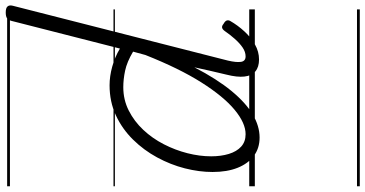

<svg xmlns="http://www.w3.org/2000/svg" viewBox="-330 -600 1305 686"><g transform="rotate(-90 323.0 -257.5)"><path d="M174 17Q136 17 108.5 -3.5Q81 -24 66 -61.5Q51 -99 51 -151Q51 -199 64 -250Q77 -301 103 -349Q129 -397 167 -435.5Q205 -474 253.5 -496.5Q302 -519 361 -519Q393 -519 427.5 -509.5Q462 -500 492 -482L591 -870Q594 -881 600.5 -885.5Q607 -890 621 -890Q637 -890 642.5 -883.5Q648 -877 645 -865L449 -96Q442 -66 444.5 -49.5Q447 -33 464 -33Q480 -33 495.5 -43.5Q511 -54 526.5 -71.5Q542 -89 555 -108Q561 -116 567 -117Q573 -118 580 -112Q591 -106 592.5 -99.5Q594 -93 590 -87Q575 -61 553.5 -37.5Q532 -14 506.5 0.5Q481 15 453 15Q426 15 410.5 2Q395 -11 392 -37Q389 -63 399 -102Q406 -131 412.5 -159.5Q419 -188 425 -216Q383 -135 340.5 -83.5Q298 -32 256.5 -7.5Q215 17 174 17ZM107 -156Q107 -121 115.5 -93Q124 -65 141.5 -49Q159 -33 186 -33Q226 -33 273.5 -72.5Q321 -112 371 -191Q421 -270 469 -391L481 -435Q444 -457 413 -463.5Q382 -470 354 -470Q309 -470 270.5 -450.5Q232 -431 201.5 -398.5Q171 -366 150 -325Q129 -284 118 -240.5Q107 -197 107 -156ZM0 365H632V375H0ZM0 -20H632V0H0ZM0 -505H632V-500H0ZM0 -885H632V-875H0Z"/></g></svg>

Font: Playwrite IS Guides
Style: Regular
Weight: 400
Designer: Veronika Burian, José Scaglione
Foundry: TypeTogether
Version: Version 1.003